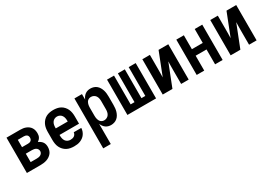

<svg xmlns="http://www.w3.org/2000/svg" viewBox="21 -1381 3457 2448"><g transform="rotate(-30 1750.0 -156.5)"><path d="M59 0V-520H259Q281 -520 302 -517Q323 -514 343 -506Q363 -498 380 -485Q397 -472 408.5 -454Q420 -436 425 -415Q430 -394 430 -373Q430 -358 427.5 -343Q425 -328 418 -315Q411 -302 400.5 -291Q390 -280 378 -272Q395 -265 410.5 -253.5Q426 -242 437 -227Q448 -212 452.5 -193Q457 -174 457 -156Q457 -132 450.5 -108.5Q444 -85 429.5 -66.5Q415 -48 395 -34.5Q375 -21 352.5 -13.5Q330 -6 306.5 -3Q283 0 259 0ZM170 -316H259Q271 -316 282 -319Q293 -322 302 -329.5Q311 -337 315 -348Q319 -359 319 -371Q319 -382 315 -393Q311 -404 302 -411Q293 -418 282 -421Q271 -424 259 -424H170ZM170 -96H259Q274 -96 289 -98.5Q304 -101 317 -108.5Q330 -116 338 -129Q346 -142 346 -157Q346 -173 338 -186.5Q330 -200 317 -207.5Q304 -215 289 -217.5Q274 -220 259 -220H170Z M752 8Q725 8 697.5 3Q670 -2 646 -15Q622 -28 603 -48Q584 -68 572 -93Q560 -118 555.5 -145.5Q551 -173 551 -200V-320Q551 -347 555.5 -374.5Q560 -402 571.5 -426.5Q583 -451 601.5 -471.5Q620 -492 644 -505Q668 -518 695.5 -523Q723 -528 750 -528Q777 -528 804.5 -523Q832 -518 856 -505Q880 -492 898.5 -471.5Q917 -451 928.5 -426.5Q940 -402 944.5 -374.5Q949 -347 949 -320V-212H662V-200Q662 -180 666.5 -159.5Q671 -139 682.5 -122.5Q694 -106 713 -97Q732 -88 752 -88Q767 -88 781.5 -91Q796 -94 808 -102Q820 -110 827.5 -123Q835 -136 836 -151H947Q946 -127 938.5 -105Q931 -83 917.5 -63.5Q904 -44 885 -30Q866 -16 844 -7Q822 2 799 5Q776 8 752 8ZM662 -308H838V-320Q838 -340 834 -360Q830 -380 818.5 -397Q807 -414 788.5 -423Q770 -432 750 -432Q730 -432 711.5 -423Q693 -414 681.5 -397Q670 -380 666 -360Q662 -340 662 -320Z M1059 215V-520H1170V-438Q1178 -458 1190 -475Q1202 -492 1219 -504.5Q1236 -517 1256 -522.5Q1276 -528 1297 -528Q1321 -528 1344.5 -520.5Q1368 -513 1386.5 -497.5Q1405 -482 1417.5 -460.5Q1430 -439 1437 -416Q1444 -393 1446.5 -368.5Q1449 -344 1449 -320V-200Q1449 -176 1446.5 -151.5Q1444 -127 1437 -104Q1430 -81 1417.5 -59.5Q1405 -38 1386.5 -22.5Q1368 -7 1344.5 0.5Q1321 8 1297 8Q1276 8 1256 2.5Q1236 -3 1219 -15.5Q1202 -28 1190 -45Q1178 -62 1170 -82V215ZM1251 -88Q1271 -88 1289.5 -97.5Q1308 -107 1319 -123.5Q1330 -140 1334 -160Q1338 -180 1338 -200V-320Q1338 -340 1334 -360Q1330 -380 1319 -396.5Q1308 -413 1289.5 -422.5Q1271 -432 1251 -432Q1238 -432 1225.5 -428Q1213 -424 1203 -415.5Q1193 -407 1186.5 -395.5Q1180 -384 1176.5 -371.5Q1173 -359 1171.5 -346Q1170 -333 1170 -320V-200Q1170 -187 1171.5 -174Q1173 -161 1176.5 -148.5Q1180 -136 1186.5 -124.5Q1193 -113 1203 -104.5Q1213 -96 1225.5 -92Q1238 -88 1251 -88Z M1539 0V-520H1642V-96H1699V-520H1801V-96H1858V-520H1961V0Z M2059 0V-520H2170V-312Q2170 -281 2169.5 -250.5Q2169 -220 2168 -189L2298 -520H2441V0H2330V-208Q2330 -239 2330.5 -269.5Q2331 -300 2332 -331L2202 0Z M2559 0V-520H2670V-315H2830V-520H2941V0H2830V-219H2670V0Z M3059 0V-520H3170V-312Q3170 -281 3169.5 -250.5Q3169 -220 3168 -189L3298 -520H3441V0H3330V-208Q3330 -239 3330.5 -269.5Q3331 -300 3332 -331L3202 0Z"/></g></svg>

Font: Iosevka SS18
Style: Bold
Weight: 700
Monospace: yes
Designer: Belleve Invis
Foundry: Belleve Invis
Version: Version 25.1.1; ttfautohint (v1.8.4)